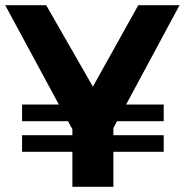

<svg xmlns="http://www.w3.org/2000/svg" viewBox="-20 -720 712 740"><path d="M672 -700 466 -317H611V-253H431L417 -226V-199H611V-135H417V0H259V-135H65V-199H259V-222L242 -253H65V-317H207L0 -700H158L338 -386L513 -700Z"/></svg>

Font: Montserrat-Arabic SemiBold
Style: Regular
Weight: 600
Designer: Mohamed Gaber
Foundry: Kief Type Foundry
Version: Version 5.008;PS 005.008;hotconv 1.0.88;makeotf.lib2.5.64775